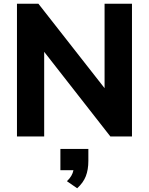

<svg xmlns="http://www.w3.org/2000/svg" viewBox="-20 -732 800 1030"><path d="M541 -712H688V0H572L217 -454V0H71V-712H186L541 -259ZM454 67V131Q454 178 440.5 213Q427 248 394 278L339 240Q368 213 374 181H304V67Z"/></svg>

Font: Muli ExtraBold
Style: Regular
Weight: 800
Designer: Vernon Adams
Foundry: Vernon Adams
Version: Version 2.000